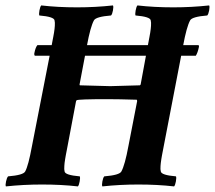

<svg xmlns="http://www.w3.org/2000/svg" viewBox="-30 -666 773 690"><path d="M104.5 -503.9H681.6Q686.5 -503.9 684.6 -496.1Q680.7 -477.1 673.8 -465.8H95.7Q93.8 -465.8 93.3 -469.7Q92.8 -473.6 93.8 -476.6Q97.7 -496.1 104.5 -503.9ZM247.1 -639.6Q312.5 -639.6 376 -646.5Q378.4 -642.1 376 -628.7Q373.5 -615.2 369.1 -610.4Q314.5 -606 307.6 -592.8Q294.9 -569.8 282.2 -501L255.9 -362.3L256.8 -359.4Q362.3 -356.4 366.2 -356.4Q373 -356.4 472.7 -359.4Q475.6 -361.3 475.6 -363.3L501 -501Q502 -505.9 504.2 -517.8Q506.3 -529.8 507.3 -534.4Q508.3 -539.1 509.8 -548.3Q511.2 -557.6 511.7 -562Q512.2 -566.4 512.7 -573Q513.2 -579.6 512.9 -584.2Q512.7 -588.9 511.7 -592.8Q509.8 -606 457 -610.4Q455.1 -615.2 457.5 -628.7Q460 -642.1 463.9 -646.5Q523.9 -639.6 592.8 -639.6Q658.2 -639.6 721.7 -646.5Q724.1 -642.1 721.7 -628.7Q719.2 -615.2 714.8 -610.4Q660.2 -606 653.3 -592.8Q640.6 -569.8 627.9 -501L558.6 -141.6Q557.6 -136.7 555.4 -124.8Q553.2 -112.8 552.2 -108.2Q551.3 -103.5 549.8 -94.2Q548.3 -85 547.9 -80.6Q547.4 -76.2 546.9 -69.6Q546.4 -63 546.6 -58.3Q546.9 -53.7 547.9 -49.8Q549.8 -36.6 602.5 -32.2Q604.5 -27.3 602.1 -13.9Q599.6 -0.5 595.7 3.9Q536.1 -2.9 466.8 -2.9Q401.4 -2.9 337.9 3.9Q335.4 -0.5 337.9 -13.9Q340.3 -27.3 344.7 -32.2Q399.4 -36.6 406.2 -49.8Q418.9 -72.8 431.6 -141.6L462.9 -302.7L461.9 -307.6Q395.5 -309.6 356.4 -309.6Q251 -309.6 245.1 -305.7L243.2 -301.8L212.9 -141.6Q211.9 -136.7 209.7 -124.8Q207.5 -112.8 206.5 -108.2Q205.6 -103.5 204.1 -94.2Q202.6 -85 202.1 -80.6Q201.7 -76.2 201.2 -69.6Q200.7 -63 200.9 -58.3Q201.2 -53.7 202.1 -49.8Q204.1 -36.6 256.8 -32.2Q258.8 -27.3 256.3 -13.9Q253.9 -0.5 250 3.9Q190.4 -2.9 121.1 -2.9Q54.7 -2.9 -8.8 3.9Q-11.2 -0.5 -8.3 -13.9Q-5.4 -27.3 -1 -32.2Q53.7 -36.6 60.5 -49.8Q71.8 -69.8 85 -141.6L155.3 -501Q156.2 -505.9 158.4 -517.8Q160.6 -529.8 161.6 -534.4Q162.6 -539.1 164.1 -548.3Q165.5 -557.6 166 -562Q166.5 -566.4 167 -573Q167.5 -579.6 167.2 -584.2Q167 -588.9 166 -592.8Q164.1 -606 111.3 -610.4Q109.4 -615.2 111.8 -628.7Q114.3 -642.1 118.2 -646.5Q177.7 -639.6 247.1 -639.6Z"/></svg>

Font: Crimson
Style: BoldItalic
Weight: 700
Italic angle: -11°
Version: Version 0.8